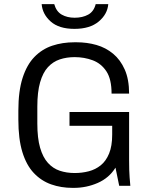

<svg xmlns="http://www.w3.org/2000/svg" viewBox="-20 -901 722 931"><path d="M332 10Q276 10 228 -7Q180 -24 144 -62Q108 -100 88.5 -163.5Q69 -227 69 -321V-365Q69 -459 89.5 -523Q110 -587 147 -625Q184 -663 233.5 -679.5Q283 -696 341 -696H351Q402 -696 447.5 -683Q493 -670 528.5 -640.5Q564 -611 585 -563.5Q606 -516 606 -447H521Q521 -517 496 -555Q471 -593 430 -608.5Q389 -624 342 -624Q303 -624 270 -613Q237 -602 212.5 -575.5Q188 -549 174.5 -502Q161 -455 161 -384V-302Q161 -231 174.5 -184.5Q188 -138 212.5 -111Q237 -84 270 -73Q303 -62 342 -62Q378 -62 410.5 -70.5Q443 -79 468.5 -99.5Q494 -120 509 -156.5Q524 -193 524 -248V-291H317V-358H606V-125Q606 -73 608.5 -41Q611 -9 612 0H558L540 -88Q509 -38 454 -14Q399 10 338 10ZM341 -761Q266 -761 226 -796.5Q186 -832 182 -881H243Q253 -845 279.5 -830Q306 -815 342 -815Q380 -815 407.5 -830Q435 -845 444 -881H505Q501 -832 458.5 -796.5Q416 -761 341 -761Z"/></svg>

Font: Chivo Medium Light
Style: Regular
Weight: 300
Version: Version 2.002